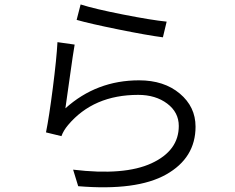

<svg xmlns="http://www.w3.org/2000/svg" viewBox="-20 -797 1040 850"><path d="M319.3 -709 336.9 -777.3Q397.5 -757.8 523.9 -732.9Q650.4 -708 717.8 -701.2L701.2 -631.8Q632.8 -640.6 504.9 -666.5Q377 -692.4 319.3 -709ZM234.4 -610.4 310.5 -599.6Q303.7 -561.5 288.6 -452.6Q273.4 -343.8 269.5 -317.4Q407.2 -441.4 595.7 -441.4Q706.1 -441.4 775.9 -382.8Q845.7 -324.2 845.7 -236.3Q845.7 -97.7 715.3 -24.4Q585 48.8 326.2 27.3L303.7 -45.9Q530.3 -18.6 650.9 -74.2Q771.5 -129.9 771.5 -239.3Q771.5 -299.8 720.2 -338.4Q668.9 -377 591.8 -377Q393.6 -377 281.2 -243.2Q260.7 -218.8 252 -194.3L183.6 -210.9Q197.3 -278.3 213.9 -407.7Q230.5 -537.1 234.4 -610.4Z"/></svg>

Font: Gen Shin Gothic Normal
Style: Regular
Weight: 300
Designer: [Source Han Sans]
Ryoko NISHIZUKA  (kana & ideographs); Paul D. Hunt (Latin, Greek & Cyrillic); Wenlong ZHANG  (bopomofo
Version: Version 1.002.20150607